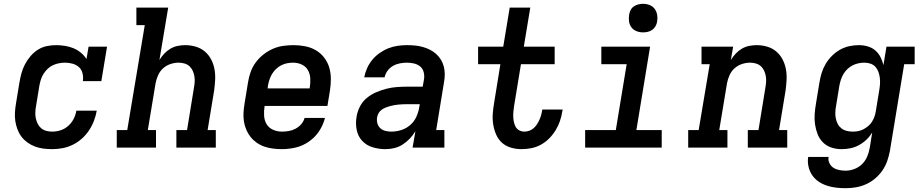

<svg xmlns="http://www.w3.org/2000/svg" viewBox="-20 -775 4840 1008"><path d="M254 8Q230 8 207 5Q184 2 163 -6Q142 -14 124 -27Q106 -40 93 -57Q80 -74 72 -95Q64 -116 60.5 -138.5Q57 -161 58.5 -185Q60 -209 64 -232L82 -342Q86 -366 92.5 -390Q99 -414 111 -437Q123 -460 140 -480Q157 -500 179 -514Q201 -528 226 -533Q251 -538 275 -538Q299 -538 322.5 -534Q346 -530 366.5 -521.5Q387 -513 404.5 -498.5Q422 -484 434 -465L445 -530H542L512 -349H415Q418 -369 413.5 -389Q409 -409 395 -422Q381 -435 361.5 -440.5Q342 -446 321 -446Q306 -446 290 -443Q274 -440 258.5 -433Q243 -426 230.5 -414Q218 -402 209 -388Q200 -374 195 -358.5Q190 -343 187 -327L169 -217Q166 -201 165.5 -185Q165 -169 168 -154Q171 -139 178 -125Q185 -111 196.5 -101.5Q208 -92 223 -88Q238 -84 254 -84Q276 -84 298 -91Q320 -98 338 -114Q356 -130 366.5 -150.5Q377 -171 381 -194H488Q483 -166 473 -140Q463 -114 447 -90Q431 -66 409 -46.5Q387 -27 361 -14.5Q335 -2 308 3Q281 8 254 8Z M593 0V-92H648L740 -643H696V-735H863L817 -460Q828 -478 842.5 -493.5Q857 -509 875 -519.5Q893 -530 913 -534Q933 -538 952 -538Q981 -538 1008 -530Q1035 -522 1055.5 -504.5Q1076 -487 1088.5 -463Q1101 -439 1106 -412Q1111 -385 1109.5 -356Q1108 -327 1104 -298L1070 -92H1113V0H906V-92H962L998 -313Q1001 -329 1002 -344.5Q1003 -360 1000.5 -375Q998 -390 991.5 -404Q985 -418 974.5 -427.5Q964 -437 949 -441.5Q934 -446 918 -446Q897 -446 875.5 -439Q854 -432 837 -417Q820 -402 810.5 -381Q801 -360 797 -339L756 -92H799V0Z M1460 8Q1436 8 1412.5 5Q1389 2 1367.5 -5.5Q1346 -13 1327.5 -26Q1309 -39 1295.5 -56Q1282 -73 1273 -94Q1264 -115 1260.5 -138Q1257 -161 1258.5 -184.5Q1260 -208 1264 -232L1282 -342Q1286 -369 1295.5 -396Q1305 -423 1322 -446.5Q1339 -470 1362.5 -488.5Q1386 -507 1412 -518.5Q1438 -530 1466 -534Q1494 -538 1521 -538Q1552 -538 1582.5 -532Q1613 -526 1638.5 -511Q1664 -496 1682 -472.5Q1700 -449 1708.5 -420.5Q1717 -392 1717 -360.5Q1717 -329 1712 -298L1699 -219H1369V-217Q1365 -192 1366.5 -167.5Q1368 -143 1379.5 -123.5Q1391 -104 1413 -94Q1435 -84 1460 -84Q1477 -84 1495.5 -87Q1514 -90 1531 -99Q1548 -108 1561 -122.5Q1574 -137 1579 -156H1686Q1677 -119 1655.5 -86.5Q1634 -54 1601.5 -31.5Q1569 -9 1532.5 -0.5Q1496 8 1460 8ZM1385 -311H1606V-313Q1610 -337 1609 -361.5Q1608 -386 1597 -406Q1586 -426 1564.5 -436Q1543 -446 1519 -446Q1503 -446 1487.5 -443Q1472 -440 1457 -432.5Q1442 -425 1429.5 -413Q1417 -401 1408.5 -387Q1400 -373 1395 -358Q1390 -343 1387 -327Z M2003 8Q1969 8 1936 -2Q1903 -12 1881 -36Q1859 -60 1852.5 -94Q1846 -128 1852 -162Q1856 -189 1869.5 -215.5Q1883 -242 1905.5 -260.5Q1928 -279 1954.5 -290.5Q1981 -302 2008.5 -309Q2036 -316 2063.5 -318Q2091 -320 2118 -320H2199L2206 -358Q2209 -377 2204.5 -395.5Q2200 -414 2186.5 -425.5Q2173 -437 2154.5 -441.5Q2136 -446 2117 -446Q2099 -446 2080 -442.5Q2061 -439 2044 -429.5Q2027 -420 2015 -404Q2003 -388 1999 -369H1892Q1897 -394 1907.5 -417.5Q1918 -441 1934.5 -461Q1951 -481 1973 -496.5Q1995 -512 2019 -521.5Q2043 -531 2068 -534.5Q2093 -538 2117 -538Q2138 -538 2159 -536Q2180 -534 2199.5 -528.5Q2219 -523 2237 -514Q2255 -505 2269.5 -492Q2284 -479 2294.5 -462Q2305 -445 2310 -425.5Q2315 -406 2315 -385Q2315 -364 2311 -343L2270 -92H2313V0H2146L2161 -86Q2148 -65 2131 -47Q2114 -29 2093.5 -16Q2073 -3 2050 2.5Q2027 8 2004 8Q2004 8 2004 8Q2004 8 2003 8ZM2034 -84Q2060 -84 2086 -92Q2112 -100 2133 -118Q2154 -136 2165.5 -161Q2177 -186 2181 -212L2184 -228H2118Q2106 -228 2095 -227.5Q2084 -227 2072.5 -226Q2061 -225 2050 -223Q2039 -221 2027.5 -218Q2016 -215 2005 -210.5Q1994 -206 1984 -199Q1974 -192 1968 -181.5Q1962 -171 1960 -160Q1957 -144 1961 -128.5Q1965 -113 1976 -102.5Q1987 -92 2002.5 -88Q2018 -84 2034 -84Z M2718 8Q2689 8 2662 0Q2635 -8 2615.5 -25.5Q2596 -43 2585 -68Q2574 -93 2569.5 -121Q2565 -149 2567 -177.5Q2569 -206 2574 -234L2607 -438H2490V-530H2622L2656 -735H2764L2730 -530H2892V-438H2715L2679 -219Q2677 -205 2675.5 -190.5Q2674 -176 2674.5 -162Q2675 -148 2678 -134Q2681 -120 2687.5 -108.5Q2694 -97 2706.5 -90.5Q2719 -84 2733 -84Q2746 -84 2758.5 -88.5Q2771 -93 2781 -101.5Q2791 -110 2798.5 -121.5Q2806 -133 2811.5 -145Q2817 -157 2820.5 -169Q2824 -181 2826 -194Q2826 -195 2826.5 -196.5Q2827 -198 2827 -200H2934Q2933 -197 2933 -194.5Q2933 -192 2932 -190Q2928 -164 2919.5 -139Q2911 -114 2896.5 -90.5Q2882 -67 2862.5 -47.5Q2843 -28 2819 -15Q2795 -2 2769 3Q2743 8 2718 8Z M3052 0V-92H3213L3270 -438H3137V-530H3393L3321 -92H3454V0ZM3356 -605Q3338 -605 3321.5 -611.5Q3305 -618 3295 -631.5Q3285 -645 3282.5 -662.5Q3280 -680 3283 -698Q3285 -711 3291 -722.5Q3297 -734 3308 -741.5Q3319 -749 3331.5 -752Q3344 -755 3356 -755Q3374 -755 3390.5 -748.5Q3407 -742 3417 -728.5Q3427 -715 3430 -697.5Q3433 -680 3430 -662Q3428 -649 3421.5 -637.5Q3415 -626 3404.5 -618.5Q3394 -611 3381.5 -608Q3369 -605 3356 -605Z M3593 0V-92H3648L3706 -438H3663V-530H3829L3817 -460Q3828 -478 3842.5 -493.5Q3857 -509 3875 -519.5Q3893 -530 3913 -534Q3933 -538 3952 -538Q3981 -538 4008 -530Q4035 -522 4055.5 -504.5Q4076 -487 4088.5 -463Q4101 -439 4106 -412Q4111 -385 4109.5 -356Q4108 -327 4104 -298L4070 -92H4113V0H3906V-92H3962L3998 -313Q4001 -329 4002 -344.5Q4003 -360 4000.5 -375Q3998 -390 3991.5 -404Q3985 -418 3974.5 -427.5Q3964 -437 3949 -441.5Q3934 -446 3918 -446Q3897 -446 3875.5 -439Q3854 -432 3837 -417Q3820 -402 3810.5 -381Q3801 -360 3797 -339L3756 -92H3799V0Z M4419 213Q4393 213 4368 210Q4343 207 4319.5 199Q4296 191 4276.5 177.5Q4257 164 4243.5 144Q4230 124 4224.5 99Q4219 74 4223 49H4330Q4327 66 4334.5 81.5Q4342 97 4355 105.5Q4368 114 4385 117.5Q4402 121 4419 121Q4442 121 4465 112.5Q4488 104 4505.5 87Q4523 70 4532.5 47.5Q4542 25 4546 2L4559 -79Q4546 -58 4528 -41Q4510 -24 4488.5 -12.5Q4467 -1 4444 3.5Q4421 8 4398 8Q4370 8 4344.5 -0.5Q4319 -9 4300.5 -27.5Q4282 -46 4272.5 -70.5Q4263 -95 4259 -121.5Q4255 -148 4257 -176Q4259 -204 4264 -232L4282 -342Q4286 -367 4293.5 -391.5Q4301 -416 4314.5 -439Q4328 -462 4347.5 -481.5Q4367 -501 4390 -514Q4413 -527 4438.5 -532.5Q4464 -538 4489 -538Q4513 -538 4535.5 -531.5Q4558 -525 4575 -510.5Q4592 -496 4602.5 -475.5Q4613 -455 4618 -433L4634 -530H4782V-438H4727L4652 17Q4647 44 4638 70Q4629 96 4613 119.5Q4597 143 4574.5 162Q4552 181 4526 192.5Q4500 204 4473 208.5Q4446 213 4419 213ZM4456 -84Q4471 -84 4485 -86.5Q4499 -89 4512.5 -96Q4526 -103 4538 -113Q4550 -123 4558 -136Q4566 -149 4571 -163Q4576 -177 4578 -191L4596 -301Q4599 -318 4600 -334.5Q4601 -351 4599 -367Q4597 -383 4591.5 -398Q4586 -413 4575.5 -424.5Q4565 -436 4549.5 -441Q4534 -446 4517 -446Q4502 -446 4486 -442.5Q4470 -439 4455.5 -431.5Q4441 -424 4429 -412.5Q4417 -401 4408.5 -387Q4400 -373 4395 -357.5Q4390 -342 4387 -327L4369 -217Q4366 -201 4365.5 -184.5Q4365 -168 4368 -153Q4371 -138 4378 -124.5Q4385 -111 4397 -101.5Q4409 -92 4424.5 -88Q4440 -84 4456 -84Q4456 -84 4456 -84Q4456 -84 4456 -84Z"/></svg>

Font: Iosevka Curly Slab SmBdExObl
Style: Regular
Weight: 600
Width: 7
Italic angle: -9°
Monospace: yes
Designer: Belleve Invis
Foundry: Belleve Invis
Version: Version 11.1.0; ttfautohint (v1.8.3)